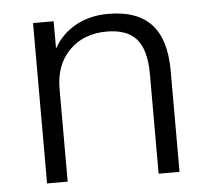

<svg xmlns="http://www.w3.org/2000/svg" viewBox="-44 -596 711 643"><g transform="rotate(-5 311.0 -274.0)"><path d="M88.9 0V-539.1H158.2V-447.3Q184.6 -495.1 232.4 -521.5Q280.3 -547.9 341.8 -547.9Q439.5 -547.9 486.8 -496.6Q534.2 -445.3 534.2 -339.8V0H463.9V-335Q463.9 -416 432.1 -452.6Q400.4 -489.3 332 -489.3Q253.9 -489.3 206.1 -440.9Q158.2 -392.6 158.2 -312.5V0Z"/></g></svg>

Font: Min Sans Light
Style: Regular
Weight: 300
Designer: Jinseong-Kim, NotoSansCJK, Nunito
Foundry: Jinseong-Kim
Version: Version 1.400;Glyphs 3.1.2 (3151)